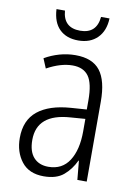

<svg xmlns="http://www.w3.org/2000/svg" viewBox="-84 -783 603 849"><g transform="rotate(10 217.5 -359.0)"><path d="M219 -542Q295 -542 329.5 -497.5Q364 -453 364 -359V0H322L314 -85H312Q293 -44 261 -17Q229 10 172 10Q106 10 72.5 -33Q39 -76 39 -139Q39 -219 90.5 -260.5Q142 -302 238 -309L309 -314V-355Q309 -431 286 -463Q263 -495 214 -495Q161 -495 99 -461L81 -504Q112 -522 147 -532Q182 -542 219 -542ZM244 -267Q95 -257 95 -140Q95 -88 119 -61.5Q143 -35 185 -35Q247 -35 278.5 -84Q310 -133 310 -216V-272ZM338 -728Q336 -672 304 -640Q272 -608 218 -608Q165 -608 134 -638.5Q103 -669 100 -728H138Q144 -652 219 -652Q293 -652 300 -728Z"/></g></svg>

Font: Noto Sans Telugu Condensed Light
Style: Regular
Weight: 300
Width: 3
Designer: Jelle Bosma - Monotype Design Team
Foundry: Monotype Imaging Inc.
Version: Version 2.005; ttfautohint (v1.8.4.7-5d5b)